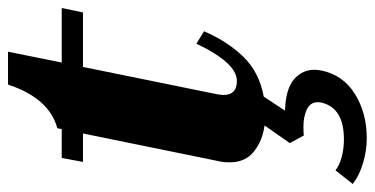

<svg xmlns="http://www.w3.org/2000/svg" viewBox="-261 -424 935 479"><g transform="rotate(-90 206.5 -184.5)"><path d="M211 -111Q209 -99 209 -95Q209 -61 244 -61Q289 -61 337 -162L368 -143Q342 -83 303.5 -44Q265 -5 205 6L170 59L186 60Q230 64 251 84Q272 104 272 133Q272 138 270 150Q259 204 211.5 233.5Q164 263 101 263Q70 263 38.5 253.5Q7 244 -13 228L21 185Q34 195 54.5 200.5Q75 206 98 206Q177 206 190 150Q191 147 191 141Q191 122 173 113.5Q155 105 130 105Q115 105 108 106L89 71L133 8Q95 3 68 -18.5Q41 -40 41 -79Q41 -94 43 -102L113 -445H42L52 -498H124L126 -509Q201 -529 235 -632H317L290 -498H426L415 -445H279Z"/></g></svg>

Font: Trirong ExtraBold
Style: Italic
Weight: 800
Italic angle: -12°
Designer: Katatrad Team
Foundry: CadsonDemak
Version: Version 1.001